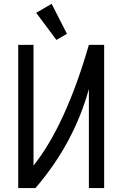

<svg xmlns="http://www.w3.org/2000/svg" viewBox="-20 -962 626 982"><path d="M73.2 0V-732.4H151.4V-115.2Q315.4 -320.8 434.6 -732.4H512.7V0H434.6V-506.8Q357.4 -227.5 161.1 0ZM244.1 -942.4 322.3 -789.1 268.6 -757.8 165 -896.5Z"/></svg>

Font: Consola Mono
Style: Book
Weight: 400
Monospace: yes
Version: Version 2.001